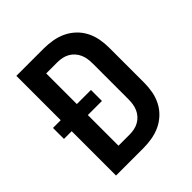

<svg xmlns="http://www.w3.org/2000/svg" viewBox="-200 -868 1001 1001"><g transform="rotate(-45 300.0 -367.5)"><path d="M81 0V-327H24V-408H81V-735H282Q314 -735 346.5 -729.5Q379 -724 408 -710.5Q437 -697 461 -674.5Q485 -652 500 -623Q515 -594 521 -562Q527 -530 527 -498V-237Q527 -205 521 -173Q515 -141 500 -112Q485 -83 461 -60.5Q437 -38 408 -24.5Q379 -11 346.5 -5.5Q314 0 282 0ZM200 -101H282Q300 -101 317 -104.5Q334 -108 349.5 -116.5Q365 -125 377 -138.5Q389 -152 396 -168Q403 -184 405.5 -201.5Q408 -219 408 -237V-498Q408 -516 405.5 -533.5Q403 -551 396 -567Q389 -583 377 -596.5Q365 -610 349.5 -618.5Q334 -627 317 -630.5Q300 -634 282 -634H200V-408H304V-327H200Z"/></g></svg>

Font: Iosevka Fixed Extended
Style: Bold
Weight: 700
Width: 7
Monospace: yes
Designer: Belleve Invis
Foundry: Belleve Invis
Version: Version 24.1.1; ttfautohint (v1.8.4)